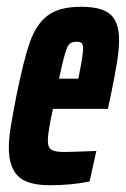

<svg xmlns="http://www.w3.org/2000/svg" viewBox="-20 -538 371 566"><path d="M6 -103Q6 -129 11.5 -163Q17 -197 28 -254Q50 -363 68.5 -415Q87 -467 121 -492.5Q155 -518 219 -518Q281 -518 306 -495Q331 -472 331 -420Q331 -393 325 -355Q319 -317 306 -254L298 -217H136Q129 -185 125 -161Q121 -137 121 -122Q121 -103 132 -96.5Q143 -90 168 -90Q189 -90 264 -93L244 -3Q191 8 127 8Q60 8 33 -19Q6 -46 6 -103ZM211 -306 214 -322Q225 -377 225 -395Q225 -407 220.5 -411Q216 -415 205 -415Q192 -415 185 -408.5Q178 -402 171.5 -379.5Q165 -357 154 -306Z"/></svg>

Font: Saira Ultra Condensed ExtraBold
Style: Italic
Weight: 800
Width: 1
Italic angle: -12°
Designer: Hector Gatti with collaboration of the Omnibus-Type team
Foundry: Omnibus-Type
Version: Version 1.001; ttfautohint (v1.8)